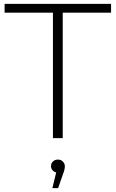

<svg xmlns="http://www.w3.org/2000/svg" viewBox="-20 -720 603 1001"><path d="M256 -654H4V-700H559V-654H307V0H256ZM273 179Q261 176 253.5 167Q246 158 246 146Q246 132 256 122Q266 112 282 112Q298 112 308 122.5Q318 133 318 146Q318 164 309 186L283 261H253Z"/></svg>

Font: Goldbeck Next Light
Style: Regular
Weight: 300
Designer: Julieta Ulanovsky
Foundry: Julieta Ulanovsky
Version: Version 7.200